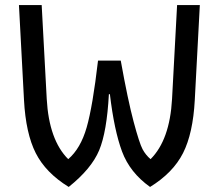

<svg xmlns="http://www.w3.org/2000/svg" viewBox="-20 -720 866 760"><path d="M576 -90Q652 -166 661 -328L681 -700H771L751 -324Q744 -192 704.5 -114Q665 -36 574 20Q494 -37 463 -120.5Q432 -204 415 -347H411Q403 -198 372.5 -125Q342 -52 252 20Q161 -36 121.5 -114Q82 -192 75 -324L55 -700H145L165 -328Q174 -166 250 -90Q299 -132 323 -215.5Q347 -299 368 -480H458Q486 -324 509 -238Q532 -152 544.5 -129Q557 -106 576 -90Z"/></svg>

Font: Baumans
Style: Regular
Weight: 400
Designer: Henadij Zarechnjuk
Foundry: Cyreal (www.cyreal.org)
Version: Version 001.001